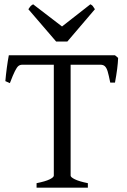

<svg xmlns="http://www.w3.org/2000/svg" viewBox="-20 -872 591 892"><path d="M149.9 -21Q191.4 -29.3 210.7 -38.8Q230 -48.3 230 -56.2V-571.3H84Q73.2 -571.3 65.9 -565.7Q58.6 -560.1 49.6 -542.2Q40.5 -524.4 25.9 -485.8L4.9 -495.1Q7.3 -523.9 11.7 -556.9Q16.1 -589.8 21 -615.2H514.2L528.8 -603Q527.3 -558.1 514.2 -488.3H492.2Q484.9 -524.4 480.2 -540Q475.6 -555.7 468 -563.5Q460.4 -571.3 446.8 -571.3H308.1V-56.2Q308.1 -48.8 327.6 -39.1Q347.2 -29.3 388.2 -21V0H149.9ZM240.7 -679.2 111.8 -829.1Q113.3 -831.1 117.4 -837.2Q121.6 -843.3 125 -846.2Q128.4 -849.1 133.8 -852.1L268.1 -749L399.9 -852.1Q407.7 -848.1 410.9 -844.2Q414.1 -840.3 420.9 -829.1L293 -679.2Z"/></svg>

Font: David Libre
Style: Regular
Weight: 400
Version: Version 1.000